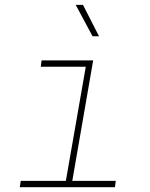

<svg xmlns="http://www.w3.org/2000/svg" viewBox="-20 -780 627 800"><path d="M153.3 -528.3H368.2L281.2 -26.4H462.4L459 0H62.5L66.4 -26.4H254.4L337.4 -502H149.9ZM392.6 -628.9H365.7L295.4 -759.8H325.7Z"/></svg>

Font: Roboto Mono Thin
Style: Italic
Weight: 250
Designer: Google
Version: Version 2.000985; 2015; ttfautohint (v1.3)